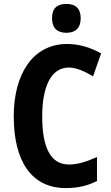

<svg xmlns="http://www.w3.org/2000/svg" viewBox="-20 -1014 566 978"><path d="M318 -994C271 -994 245 -972 245 -921C245 -871 272 -847 318 -847C364 -847 391 -871 391 -921C391 -971 365 -994 318 -994ZM331 -670C368 -670 411 -651 454 -625L495 -742C441 -772 384 -790 322 -790C147 -790 50 -636 50 -422C50 -192 141 -56 315 -56C376 -56 424 -67 474 -92V-214C419 -190 376 -176 331 -176C237 -176 195 -264 195 -421C195 -567 237 -670 331 -670Z"/></svg>

Font: Noto Sans Malayalam UI Condensed
Style: Bold
Weight: 700
Width: 3
Designer: Jelle Bosma - Monotype Design Team
Foundry: Monotype Imaging Inc.
Version: Version 2.104